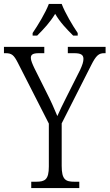

<svg xmlns="http://www.w3.org/2000/svg" viewBox="-26 -951 554 971"><path d="M139 -784V-771H162C197 -806 227 -838 253 -881C278 -838 309 -806 344 -771H367V-784C341 -822 303 -886 286 -931H221C204 -886 165 -822 139 -784ZM132 0H375V-32H350C306 -32 286 -42 286 -112V-327L435 -621C460 -671 474 -682 501 -682H508V-714H317V-682H349C383 -682 396 -674 396 -653C396 -639 391 -623 379 -597L312 -464C291 -422 274 -388 264 -364C249 -400 232 -439 211 -480L148 -606C139 -625 130 -645 130 -658C130 -672 136 -682 170 -682H198V-714H-6V-682H2C33 -682 44 -673 64 -634L221 -326V-109C221 -42 201 -32 157 -32H132Z"/></svg>

Font: Noto Serif Devanagari Condensed Light
Style: Regular
Weight: 300
Width: 3
Designer: Universal Thirst, Indian Type Foundry and the Monotype Design Team
Foundry: Monotype Imaging Inc.
Version: Version 2.004